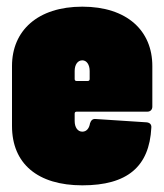

<svg xmlns="http://www.w3.org/2000/svg" viewBox="-20 -548 491 576"><path d="M437 -228V-350C437 -456 361 -528 227 -528C93 -528 16 -456 16 -350V-170C16 -57 93 8 227 8C362 8 428 -48 434 -165C435 -175 429 -180 420 -181L267 -191C258 -192 253 -187 250 -178C248 -165 241 -153 227 -153C213 -153 204 -166 204 -185V-207C204 -211 206 -213 210 -213H422C431 -213 437 -219 437 -228ZM227 -367C240 -367 249 -354 249 -335V-311C249 -307 247 -305 243 -305H210C206 -305 204 -307 204 -311V-335C204 -354 213 -367 227 -367Z"/></svg>

Font: Barlow Condensed Black
Style: Regular
Weight: 900
Width: 3
Designer: Jeremy Tribby
Foundry: Tribby Type
Version: Version 1.422;hotconv 1.0.109;makeotfexe 2.5.65596